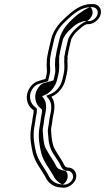

<svg xmlns="http://www.w3.org/2000/svg" viewBox="-20 -751 507 925"><path d="M309.6 -503 323 -561C323.3 -562.2 323.7 -563.3 324.5 -564.6C334.4 -582.1 340.3 -590.8 355 -604C369.3 -616.6 382.6 -629.2 397.8 -634.5H405.5C432 -634.5 459.3 -657.3 465.3 -683.5C471.4 -709.8 454.2 -731.5 427.9 -731.5H419.9C369 -731.5 328.8 -697.5 297.7 -668.9C269.1 -642.8 237 -608.7 226 -561L212.6 -503C210 -491.8 207.3 -476.4 205.7 -464.3C205.4 -462 205.9 -452.1 205.4 -450L205.3 -449.6C202.9 -429.3 208.7 -412.2 204.7 -395L199.1 -370.6C172.8 -362.8 149.2 -360.2 130.4 -337.3C93.1 -292 110.4 -241.7 138.5 -222.6C139 -222.2 140.5 -221.2 142.3 -219.1C142.4 -213.2 141.6 -204.2 139.7 -196C135.9 -179.2 135.7 -165.3 132.4 -151L132.2 -150.5C131.8 -146 131.1 -141.2 129.9 -136L129.8 -135.7L129.8 -135.5C122 -86.4 130.5 -47.6 138.7 -10.8C150.5 33.1 177 63.1 197.2 98.4C208.3 125.1 233.3 152 278.3 152.5L285 153.5H285.6C298.7 153.5 311.6 148.9 323.2 140C366.1 107.5 346 58.6 311.4 56.5L311.2 56.5H311C303.5 56.5 300.9 54.7 296 52.6C293.9 50 290 45.1 289.9 44.8C281.8 26.3 268.6 8.3 258.5 -7.9C252.2 -18 246.9 -27.2 240.2 -39.3C234.5 -54.1 230.7 -71.4 228.5 -92.1C228 -106.9 224.2 -124.3 227.1 -137C232.4 -159.8 231.9 -175 236.7 -196C245.8 -235.3 244.4 -262.9 227.5 -284.8C260.2 -298.4 286.6 -329.8 295.2 -367L301.7 -395C307 -417.9 305.7 -439.8 304.7 -456.9C304.7 -460.9 306.6 -470.5 305.2 -479.6L307.3 -488.5C307.7 -493 308.4 -497.8 309.6 -503ZM281.9 137.5C242.8 137.1 221.4 113.8 211.4 89.6C190.4 52.9 164.9 23.1 153.8 -17.2C145.3 -55.1 137.9 -90.9 144.9 -136.2C146.5 -143.4 147.2 -148.6 147.5 -151.5C151.3 -169 151.3 -181 154.7 -196C157.6 -208.1 157.8 -218.2 157.7 -227.1C155.8 -229.2 149.9 -234.9 149.3 -235.3C124.9 -251.9 112.1 -294 141.6 -329.7C154.9 -345.8 170.8 -347.5 200.4 -356.4L211.5 -359.7L219.7 -395C224.9 -417.7 218.9 -434.9 220.6 -451.3C221.5 -458.7 221 -464.3 221 -466C222.7 -478.4 225.1 -492 227.6 -503L241 -561C250.8 -603.3 278.9 -633.7 306.9 -659.1C337.9 -687.6 372.9 -716.5 416.4 -716.5H424.4C442.6 -716.5 454.4 -701.3 450.3 -683.5C446.1 -665.5 426.9 -649.5 408.9 -649.5H398.4C376.3 -641.7 361 -627.2 346.1 -614C329.9 -599.4 321.4 -587.2 311.3 -569.4C309.8 -566.7 308.7 -563.8 308 -561L294.6 -503C293.4 -497.7 292.3 -490.2 292 -487.5L289.6 -476.9C290.7 -469.2 289.2 -462.1 289.3 -453.1C290.3 -435.4 291.4 -415.3 286.7 -395L280.2 -367C272.8 -334.9 250.6 -309.3 224.4 -298.5L202.8 -289.5L214.5 -274.2C228.6 -255.9 230.4 -233.5 221.7 -196C216.4 -172.8 216.9 -157.8 212.1 -137C208 -119 212.7 -101.3 213.1 -88.3C213.7 -66.5 219.6 -47 225.6 -31.4C230.7 -18.2 238.4 -8.4 244.9 1.9C255.3 18.5 268.1 36.2 275.5 53.2C278.2 59.4 281.2 61 284.8 65.5L295.3 70.1C301.2 73.4 307.3 71.5 307.3 71.5C329.9 73.3 345.4 106.4 315.6 129C307.2 135.4 298.1 138.3 289.5 138.5C287 138.1 284.7 137.5 281.9 137.5ZM276.4 68.1 259.7 60.8C256.4 56.7 252.3 53.1 250.2 48.5C242.6 30.9 229.7 13.3 219.4 -3.3C213 -13.5 207.5 -22.9 200.9 -35.1C193.1 -49.2 190.6 -69.4 188.3 -90.4C187.9 -105 183.7 -122.2 187.1 -137C192.2 -159.1 191.7 -174.1 196.7 -196C205.7 -234.7 203.6 -260.4 188.9 -279.6L182.7 -287.6L198.7 -294.3C218.8 -302.7 247 -331.3 255.2 -367L261.7 -395C266.7 -416.9 265.5 -438.1 264.6 -455.4C264.5 -461.1 266.2 -470.6 265 -478.5L267.2 -488.1C267.6 -492.7 268.4 -497.7 269.6 -503L283 -561C283.4 -562.8 284.1 -564.6 285.2 -566.5C295.1 -584.1 302.3 -594.5 318.2 -608.8C332.1 -621.1 342.9 -634.9 371.6 -645L384.4 -649.5H399.7C408.7 -654.5 421.8 -668.3 425.3 -683.5C428.8 -698.6 422.4 -711.5 415.6 -716.4C403.7 -715.1 365.8 -692.8 334.7 -664.3C306.8 -638.9 276.6 -606.8 266 -561L252.6 -503C251.3 -497.2 250.7 -493.9 249.7 -485.9C248 -478.7 246.8 -472.1 245.8 -464.8C245.7 -463.5 246.4 -454.3 245.4 -449.9C243.3 -431.8 249.1 -414.2 244.7 -395L237.5 -363.8L222.5 -359.3C189.1 -349.2 184.3 -353 168.7 -334.1C134.7 -292.8 152.7 -245.2 174.5 -230.4C175 -230 180.4 -225 182.5 -222.7C182.5 -215.4 182.1 -206 179.7 -196C176 -179.8 175.9 -166.4 172.3 -150.9C171.9 -146.3 171.1 -141.4 169.9 -135.9C162.2 -87.9 170.4 -50.7 178.7 -13.4C190.2 28.7 215.9 58.2 236.7 94.4C248.6 123.2 277.8 137.4 282.9 137.5C312.5 119.5 310.9 83.1 295 71.3C295 71.3 291 71.6 276.4 68.1Z"/></svg>

Font: HoneyBee
Style: BlurIt
Weight: 700
Foundry: Cannot Into Space Fonts
Version: Version 0.89